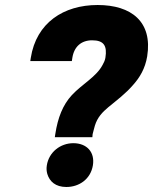

<svg xmlns="http://www.w3.org/2000/svg" viewBox="-20 -741 611 767"><path d="M101 -497H267L269 -510C276 -555 305 -580 348 -580C394 -580 409 -559 401 -510C399 -499 395 -491 390 -482C365 -434 309 -406 267 -361C231 -322 211 -271 201 -206L199 -193H349L350 -205C353 -218 356 -227 359 -239C369 -272 389 -293 413 -313C447 -341 482 -367 512 -402C538 -431 560 -467 568 -516C590 -654 505 -721 370 -721C234 -721 125 -650 103 -510ZM167 -80C165 -67 166 -57 169 -46C178 -16 202 6 245 6C297 6 342 -26 351 -80C360 -134 326 -169 273 -169C221 -169 175 -133 167 -80Z"/></svg>

Font: Asimov Pro
Style: UltObl
Weight: 900
Designer: Google
Version: Version 2.000980; 2014